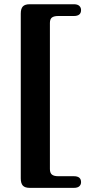

<svg xmlns="http://www.w3.org/2000/svg" viewBox="-20 -759 407 906"><path d="M215.5 -650.5V38.5Q215.5 57 225 64.8Q234.5 72.5 255 72.5H328.5Q362.5 72.5 362.5 100.5Q362.5 112.5 354.2 120Q346 127.5 328.5 127.5H120.5Q97.5 127.5 87.8 116.8Q78 106 78 83V-695Q78 -718 87.8 -728.5Q97.5 -739 120.5 -739H328.5Q346 -739 354.2 -731.2Q362.5 -723.5 362.5 -711.5Q362.5 -683.5 328.5 -683.5H255Q234.5 -683.5 225 -676.2Q215.5 -669 215.5 -650.5Z"/></svg>

Font: Fraunces
Style: Bold
Weight: 700
Version: Version 1.000;[b76b70a41]